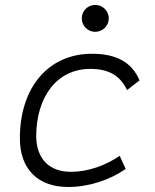

<svg xmlns="http://www.w3.org/2000/svg" viewBox="-20 -744 626 774"><path d="M266.1 -51.3C178.2 -51.3 127 -104 126 -194.3C126.5 -358.4 212.9 -466.3 343.8 -466.3C415 -466.3 463.4 -441.9 492.2 -380.9L542.5 -419.9C512.2 -492.2 449.7 -527.3 351.1 -527.3C175.3 -527.3 60.1 -392.1 60.1 -186.5C60.1 -63 131.8 9.8 254.9 9.8C339.4 9.8 423.3 -19 486.8 -63L462.4 -115.7C405.8 -76.7 334 -51.3 266.1 -51.3ZM363.8 -615.7C394 -615.7 418.5 -640.1 418.5 -669.9C418.5 -700.2 394 -724.1 363.8 -724.1C334 -724.1 309.6 -700.2 309.6 -669.9C309.6 -640.1 334 -615.7 363.8 -615.7Z"/></svg>

Font: Cascadia Mono NF Light
Style: Italic
Weight: 300
Italic angle: -10°
Monospace: yes
Designer: Aaron Bell
Foundry: Saja Typeworks
Version: Version 2404.023